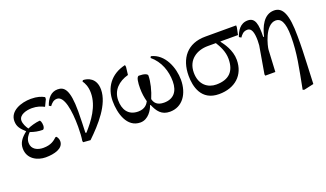

<svg xmlns="http://www.w3.org/2000/svg" viewBox="-68 -921 2686 1581"><g transform="rotate(-20 1274.5 -131.0)"><path d="M141 -258C125 -279 109 -312 109 -338C109 -390 179 -406 224 -406C270 -406 301 -394 331 -379L359 -437V-454C332 -469 298 -481 243 -481C156 -481 53 -443 53 -355C53 -306 75 -281 116 -243C67 -204 41 -169 41 -119C41 -26 124 14 195 14C271 14 352 -7 352 -71C352 -88 345 -103 335 -115H326C301 -92 271 -66 203 -66C154 -66 102 -88 102 -146C102 -184 124 -209 141 -227C177 -214 211 -207 249 -207C256 -207 265 -221 265 -239C265 -268 256 -287 249 -287C213 -284 165 -270 141 -258Z M589 7C693 -93 813 -226 813 -356C813 -457 739 -479 699 -479L692 -469C707 -448 725 -414 725 -358C725 -241 646 -138 578 -62L570 -65C572 -117 575 -194 575 -251C575 -443 534 -479 476 -479C418 -479 383 -435 363 -377L380 -367C396 -388 414 -408 445 -408C508 -408 531 -277 531 -132C531 -81 528 -41 523 -10L526 2Z M1174 -140C1201 -202 1219 -278 1219 -330C1219 -344 1192 -356 1145 -356C1123 -356 1118 -302 1118 -255C1118 -210 1124 -173 1134 -136C1124 -117 1102 -80 1040 -80C951 -80 915 -144 915 -223C915 -311 977 -369 1062 -392L1070 -460L1067 -477C934 -447 870 -348 870 -233C870 -125 908 11 1026 11C1096 11 1136 -59 1148 -96H1153C1179 -35 1211 11 1285 11C1396 11 1459 -85 1459 -206C1459 -309 1409 -446 1292 -473L1285 -460C1360 -398 1391 -306 1391 -217C1391 -127 1347 -76 1265 -76C1204 -76 1182 -106 1174 -140Z M2039 -454V-471H1768C1612 -471 1529 -368 1529 -214C1529 -122 1558 13 1715 13C1854 13 1947 -69 1947 -203C1947 -290 1893 -360 1872 -388V-391H2026ZM1832 -391C1856 -352 1886 -299 1886 -234C1886 -127 1833 -69 1720 -69C1647 -69 1578 -117 1578 -224C1578 -338 1666 -391 1761 -391Z M2120 -12 2123 0H2211L2221 -191C2222 -216 2263 -398 2358 -398C2400 -398 2433 -362 2433 -231C2433 -84 2407 33 2372 215L2386 219L2471 200C2473 135 2476 82 2478 36C2482 -61 2485 -129 2484 -215C2484 -405 2449 -480 2373 -480C2282 -480 2242 -385 2223 -305H2216C2219 -415 2207 -477 2142 -477C2074 -477 2044 -421 2027 -373L2045 -362C2059 -381 2075 -406 2113 -406C2148 -406 2163 -366 2163 -293C2163 -279 2161 -256 2161 -251Z"/></g></svg>

Font: mjx-stx-n
Style: Regular
Weight: 500
Version: 1.0.0